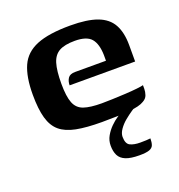

<svg xmlns="http://www.w3.org/2000/svg" viewBox="-111 -495 718 771"><g transform="rotate(-20 248.5 -109.5)"><path d="M260 6Q194 6 151 -2.5Q108 -11 83 -32Q58 -53 47 -92Q36 -131 36 -192Q36 -268 56.5 -314Q77 -360 128.5 -381Q180 -402 272 -402Q344 -402 387 -386Q430 -370 449 -335.5Q468 -301 468 -247V-177H188Q188 -195 196.5 -207.5Q205 -220 227 -220H359V-244Q358 -292 338.5 -315Q319 -338 268 -338Q225 -338 201.5 -325Q178 -312 168.5 -281Q159 -250 159 -194Q159 -140 170 -112Q181 -84 208.5 -74.5Q236 -65 285 -65Q303 -65 330.5 -66Q358 -67 386.5 -68.5Q415 -70 437 -72.5Q459 -75 465 -77V-61Q465 -49 460.5 -35.5Q456 -22 441 -14Q422 -2 377.5 2Q333 6 260 6ZM356 183Q319 183 298 174.5Q277 166 268.5 149Q260 132 260 107Q260 85 270.5 66.5Q281 48 296 33Q311 18 327 7.5Q343 -3 354 -9H412Q404 -6 388.5 4.5Q373 15 356.5 28.5Q340 42 328.5 58.5Q317 75 317 90Q317 120 333.5 128Q350 136 376 136Q393 136 401.5 135.5Q410 135 414 134.5Q418 134 420 134Q420 151 416 162Q412 173 398.5 178Q385 183 356 183Z"/></g></svg>

Font: Genos SemiBold
Style: Regular
Weight: 600
Designer: Robert E. Leuschke
Foundry: Robert E. Leuschke
Version: Version 1.010